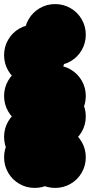

<svg xmlns="http://www.w3.org/2000/svg" viewBox="-70 -820 440 940"><path d="M50 -650Q50 -691 70 -725.5Q90 -760 124.5 -780Q159 -800 200 -800Q241 -800 275.5 -780Q310 -760 330 -725.5Q350 -691 350 -650Q350 -609 330 -574.5Q310 -540 275.5 -520Q241 -500 200 -500Q159 -500 124.5 -520Q90 -540 70 -574.5Q50 -609 50 -650ZM-50 -550Q-50 -591 -30 -625.5Q-10 -660 24.5 -680Q59 -700 100 -700Q141 -700 175.5 -680Q210 -660 230 -625.5Q250 -591 250 -550Q250 -509 230 -474.5Q210 -440 175.5 -420Q141 -400 100 -400Q59 -400 24.5 -420Q-10 -440 -30 -474.5Q-50 -509 -50 -550ZM-50 -350Q-50 -391 -30 -425.5Q-10 -460 24.5 -480Q59 -500 100 -500Q141 -500 175.5 -480Q210 -460 230 -425.5Q250 -391 250 -350Q250 -309 230 -274.5Q210 -240 175.5 -220Q141 -200 100 -200Q59 -200 24.5 -220Q-10 -240 -30 -274.5Q-50 -309 -50 -350ZM-50 -150Q-50 -191 -30 -225.5Q-10 -260 24.5 -280Q59 -300 100 -300Q141 -300 175.5 -280Q210 -260 230 -225.5Q250 -191 250 -150Q250 -109 230 -74.5Q210 -40 175.5 -20Q141 0 100 0Q59 0 24.5 -20Q-10 -40 -30 -74.5Q-50 -109 -50 -150ZM50 -350Q50 -391 70 -425.5Q90 -460 124.5 -480Q159 -500 200 -500Q241 -500 275.5 -480Q310 -460 330 -425.5Q350 -391 350 -350Q350 -309 330 -274.5Q310 -240 275.5 -220Q241 -200 200 -200Q159 -200 124.5 -220Q90 -240 70 -274.5Q50 -309 50 -350ZM50 -50Q50 -91 70 -125.5Q90 -160 124.5 -180Q159 -200 200 -200Q241 -200 275.5 -180Q310 -160 330 -125.5Q350 -91 350 -50Q350 -9 330 25.5Q310 60 275.5 80Q241 100 200 100Q159 100 124.5 80Q90 60 70 25.5Q50 -9 50 -50ZM-50 -50Q-50 -91 -30 -125.5Q-10 -160 24.5 -180Q59 -200 100 -200Q141 -200 175.5 -180Q210 -160 230 -125.5Q250 -91 250 -50Q250 -9 230 25.5Q210 60 175.5 80Q141 100 100 100Q59 100 24.5 80Q-10 60 -30 25.5Q-50 -9 -50 -50ZM50 -250Q50 -291 70 -325.5Q90 -360 124.5 -380Q159 -400 200 -400Q241 -400 275.5 -380Q310 -360 330 -325.5Q350 -291 350 -250Q350 -209 330 -174.5Q310 -140 275.5 -120Q241 -100 200 -100Q159 -100 124.5 -120Q90 -140 70 -174.5Q50 -209 50 -250Z"/></svg>

Font: TINY 5x3
Style: Regular
Weight: 400
Designer: Jack Halten Fahnestock
Foundry: Velvetyne Type Foundry
Version: Version 1.002